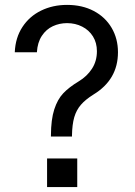

<svg xmlns="http://www.w3.org/2000/svg" viewBox="-20 -757 547 777"><path d="M186.1 -208.8Q186.4 -273.8 199.6 -314.3Q212.7 -354.8 235.8 -379.3Q258.9 -403.8 298.3 -427.6Q332 -447.8 352.1 -478.7Q372.2 -509.6 372.2 -549.7Q372.2 -583.8 356.2 -609.6Q340.2 -635.3 312.5 -649.3Q284.8 -663.4 251.4 -663.4Q220.5 -663.4 193.7 -650.9Q166.9 -638.5 149.3 -611.9Q131.7 -585.2 129.3 -545.5H39.8Q42.3 -604.4 70.7 -647.7Q99.1 -691.1 146.3 -714.1Q193.5 -737.2 251.4 -737.2Q312.9 -737.2 359.6 -712.5Q406.2 -687.9 431.8 -644.2Q457.4 -600.5 457.4 -545.5Q457.4 -434.7 358 -374.3Q325.6 -354 307.4 -332.9Q289.1 -311.8 280.5 -282.5Q272 -253.2 271.3 -208.8V-204.5H186.1ZM292.6 0H170.5V-115.8H292.6Z"/></svg>

Font: Riot Sans
Style: Regular
Weight: 400
Designer: Rasmus Andersson
Foundry: rsms
Version: Version 4.001